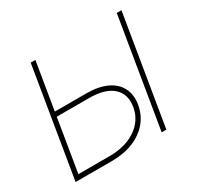

<svg xmlns="http://www.w3.org/2000/svg" viewBox="-119 -660 819 797"><g transform="rotate(-30 290.5 -261.0)"><path d="M90.8 -296.4H252.4Q309.6 -296.4 348.4 -278.3Q387.2 -260.3 404.5 -227.1Q421.9 -193.8 414.6 -148.4Q406.7 -102.5 378.4 -69.3Q350.1 -36.1 305.4 -18.1Q260.7 0 203.1 0H29.3L115.7 -522.5H138.2L55.7 -22.5H204.1Q280.8 -22.5 331.1 -56.4Q381.3 -90.3 392.1 -148.4Q402.3 -207 365.7 -240.5Q329.1 -273.9 252 -273.9H87.4ZM441.9 0 528.3 -522.5H550.8L464.4 0Z"/></g></svg>

Font: Inter 28pt Thin
Style: Italic
Weight: 250
Italic angle: -9.3988°
Designer: Rasmus Andersson
Foundry: rsms
Version: Version 4.001;git-66647c0bb